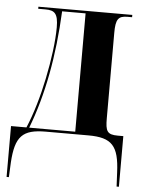

<svg xmlns="http://www.w3.org/2000/svg" viewBox="-53 -579 620 831"><g transform="rotate(5 257.0 -163.0)"><path d="M7 210H17L20 146C27 32 58 0 159 0H344C447 0 477 34 482 149L485 210H495V-10H471C424 -10 417 -25 417 -81V-452C417 -511 428 -526 468 -526H488V-536H80V-527H112C151 -527 167 -514 167 -454C167 -394 156 -311 139 -229C123 -151 100 -72 74 -11H7ZM86 -11C143 -159 175 -331 184 -525H286V-11Z"/></g></svg>

Font: Noto Serif Display ExtraCondensed
Style: Bold
Weight: 700
Width: 2
Designer: Monotype Design Team
Foundry: Monotype Imaging Inc.
Version: Version 2.009